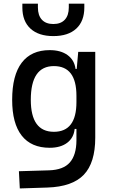

<svg xmlns="http://www.w3.org/2000/svg" viewBox="-20 -803 626 1056"><path d="M88.9 233.4 84 138.7 250 133.8Q328.6 131.3 364.3 90.3Q399.9 49.3 400.4 -30.3V-93.8H390.6Q385.7 -44.9 349.4 -17.6Q313 9.8 253.4 9.8Q151.9 9.8 99.4 -57.1Q46.9 -124 46.9 -253.9Q46.9 -388.7 99.4 -458Q151.9 -527.3 253.4 -527.3Q314 -527.3 351.6 -500Q389.2 -472.7 395.5 -423.8H401.9L410.2 -517.6H503.9V-45.9Q503.9 92.3 440.9 158.2Q377.9 224.1 240.2 228.5ZM400.4 -276.4Q400.4 -439.5 276.4 -439.5Q149.4 -439.5 149.4 -253.9Q149.4 -78.1 276.4 -78.1Q400.4 -78.1 400.4 -241.2ZM273.4 -604.5Q192.4 -604.5 147.7 -645.5Q103 -686.5 103 -761.7V-782.7H188.5V-761.7Q188.5 -718.3 210.4 -694.6Q232.4 -670.9 273.4 -670.9Q314.5 -670.9 336.4 -694.6Q358.4 -718.3 358.4 -761.7V-782.7H443.8V-761.7Q443.8 -686.5 399.4 -645.5Q355 -604.5 273.4 -604.5Z"/></svg>

Font: Cascadia Mono PL
Style: Regular
Weight: 400
Monospace: yes
Designer: Aaron Bell
Foundry: Saja Typeworks
Version: Version 2404.023; ttfautohint (v1.8.4)